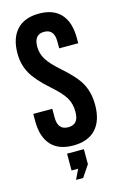

<svg xmlns="http://www.w3.org/2000/svg" viewBox="-134 -767 641 1014"><g transform="rotate(-15 186.0 -260.5)"><path d="M22 -166V-206H126V-158Q126 -90 183 -90Q211 -90 225.5 -106.5Q240 -123 240 -160Q240 -204 220 -237.5Q200 -271 146 -318Q78 -378 51 -426.5Q24 -475 24 -536Q24 -619 66 -664.5Q108 -710 188 -710Q267 -710 307.5 -664.5Q348 -619 348 -534V-505H244V-541Q244 -577 230 -593.5Q216 -610 189 -610Q134 -610 134 -543Q134 -505 154.5 -472Q175 -439 229 -392Q298 -332 324 -283Q350 -234 350 -168Q350 -82 307.5 -36Q265 10 184 10Q104 10 63 -35.5Q22 -81 22 -166ZM176 135H140V43H232V125L189 189H150Z"/></g></svg>

Font: kids-team
Style: team
Weight: 400
Designer: Ryoichi Tsunekawa, Thomas Gollenia, Laura Emeder
Foundry: Ryoichi Tsunekawa, Thomas Gollenia, Laura Emeder
Version: Version 2.000